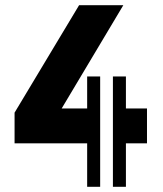

<svg xmlns="http://www.w3.org/2000/svg" viewBox="-20 -718 628 738"><path d="M464 -301H545V-167H464V0H414V-424H464ZM315 -301V-424H365V0H315V-167H36V-285L284 -698H454L217 -301Z"/></svg>

Font: Balans
Style: Regular
Weight: 400
Designer: Thomas Breure
Foundry: Thomas Breure
Version: Version 2.001